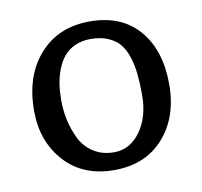

<svg xmlns="http://www.w3.org/2000/svg" viewBox="-60 -510 623 591"><g transform="rotate(-10 252.0 -215.0)"><path d="M40 -205.1Q40 -314.5 98.9 -380.6Q157.7 -446.8 255.9 -446.8Q355 -446.8 409.4 -383.8Q463.9 -320.8 463.9 -213.9Q463.9 -111.3 406.7 -47.1Q349.6 17.1 252 17.1Q154.8 17.1 97.4 -46.1Q40 -109.4 40 -205.1ZM249 -393.1Q221.7 -393.1 200.4 -383.3Q179.2 -373.5 165.8 -357.4Q152.3 -341.3 143.6 -318.6Q134.8 -295.9 131.3 -272.5Q127.9 -249 127.9 -222.2Q127.9 -191.4 134.3 -161.6Q140.6 -131.8 154.5 -102.5Q168.5 -73.2 196 -55.2Q223.6 -37.1 261.2 -37.1Q311 -37.1 343.5 -82.3Q376 -127.4 376 -195.8Q376 -233.4 373 -261.5Q370.1 -289.6 361.8 -315.4Q353.5 -341.3 339.6 -357.7Q325.7 -374 303 -383.5Q280.3 -393.1 249 -393.1Z"/></g></svg>

Font: Linear Smooth Low Contrast
Style: Regular
Weight: 500
Designer: Philipp H. Poll, Flanker
Foundry: Philipp H. Poll, reworked by Flanker
Version: Version 1.010 | FøM Fix